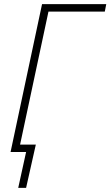

<svg xmlns="http://www.w3.org/2000/svg" viewBox="-20 -734 533 927"><path d="M68 173H106L153 -36H77L214 -678H486L493 -714H183L31 0H106Z"/></svg>

Font: Noto Sans SemiCondensed ExtraLight
Style: Italic
Weight: 200
Width: 4
Italic angle: -12°
Designer: Monotype Design Team
Foundry: Monotype Imaging Inc.
Version: Version 2.013